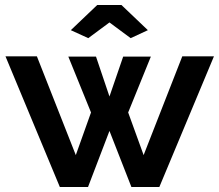

<svg xmlns="http://www.w3.org/2000/svg" viewBox="-20 -750 879 770"><path d="M264 -629 370 -730H467L573 -629L504 -597L419 -660L334 -597ZM711 -524H838L619 0H507L419 -225L333 0H220L2 -524H128L284 -128L345 -299L254 -523H365L419 -363L474 -523H585L494 -299L556 -128Z"/></svg>

Font: Raleway-v4020
Style: Bold
Weight: 700
Designer: Matt McInerney, Pablo Impallari, Rodrigo Fuenzalida
Foundry: Matt McInerney, Pablo Impallari, Rodrigo Fuenzalida
Version: Version 4.020;PS 004.020;hotconv 1.0.88;makeotf.lib2.5.64775